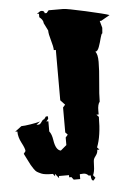

<svg xmlns="http://www.w3.org/2000/svg" viewBox="-84 -779 597 864"><g transform="rotate(-5 214.5 -347.5)"><path d="M393.6 -670.4 402.3 -638.7 400.4 -613.8Q396 -613.3 391.1 -593.5Q386.2 -573.7 379.2 -554Q372.1 -534.2 361.8 -534.2Q372.6 -522.9 372.6 -487.3Q372.6 -451.7 367.2 -396Q361.8 -340.3 361.8 -308.6Q352.1 -296.9 352.1 -269V-251.5H341.8L352.1 -240.7Q352.1 -154.3 332 -104.5L341.8 -93.8H332Q332 -80.1 324.2 -69.8Q316.4 -59.6 314 -53.7Q311.5 -47.9 311 -22.2Q310.5 3.4 303.2 18.6L313 30.8L303.2 42.5Q292.5 42.5 292.5 18.6H283.7Q273.9 7.8 261.2 7.8L244.1 8.8V30.8H214.8L205.6 18.6H195.3V8.8H149.9V18.6L132.8 -2.9V8.8L124 -2.9Q86.4 -2.9 72.5 -9Q58.6 -15.1 52.5 -19Q46.4 -22.9 39.1 -33.7Q31.7 -44.4 27.8 -51.5Q23.9 -58.6 15.4 -75.9Q6.8 -93.3 1 -104.5L9.8 -116.2Q9.8 -127.4 -4.6 -154.5Q-19 -181.6 -19 -207H-28.8L1 -229.5Q14.6 -229.5 43.9 -234.1Q73.2 -238.8 86.4 -243.2L69.3 -229.5H79.1Q85.9 -229.5 93 -240.5Q100.1 -251.5 106 -251.5L114.7 -263.2H124V-251.5L114.7 -240.7H124V-194.8Q134.8 -181.6 138.7 -155.3Q145.5 -108.4 168.5 -104.5L195.3 -127V-161.1L205.6 -173.3L195.3 -184.1V-296.9L205.6 -308.6L185.5 -330.1V-557.6H176.3Q176.3 -573.2 167.5 -602.5Q158.7 -631.8 158.7 -647.9L141.6 -682.1Q141.6 -696.8 124 -710.9V-726.6H114.7Q129.9 -738.3 134.8 -738.3Q149.9 -738.3 149.9 -726.6H158.7L168.5 -738.3H234.9Q250.5 -738.3 334.7 -719.5Q418.9 -700.7 439.9 -692.9Q400.9 -670.4 400.4 -670.4Z"/></g></svg>

Font: Butcherman
Style: Regular
Weight: 400
Version: Version 001.003